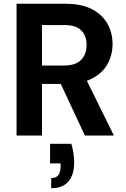

<svg xmlns="http://www.w3.org/2000/svg" viewBox="-20 -720 669 1020"><path d="M68 0V-700H329Q414 -700 469 -671Q524 -642 551 -593.5Q578 -545 578 -486Q578 -430 552 -381.5Q526 -333 470.5 -303.5Q415 -274 328 -274H203V0ZM431 0 287 -308H433L585 0ZM203 -372H321Q382 -372 411 -402Q440 -432 440 -481Q440 -530 411.5 -558.5Q383 -587 321 -587H203ZM252 280V226Q278 226 290 210.5Q302 195 302 163V148H246V44H359Q367 71 370.5 96Q374 121 374 144Q374 208 343.5 244Q313 280 252 280Z"/></svg>

Font: DM Sans 20pt
Style: Bold
Weight: 700
Version: Version 4.004;gftools[0.9.30]